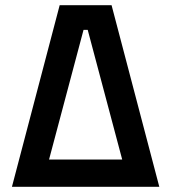

<svg xmlns="http://www.w3.org/2000/svg" viewBox="-20 -720 660 740"><path d="M26 0 210 -700H410L594 0ZM169 -105H451L318 -605H302Z"/></svg>

Font: Space Grotesk SemiBold
Style: Regular
Weight: 600
Designer: Florian Karsten
Foundry: Florian Karsten
Version: Version 2.000